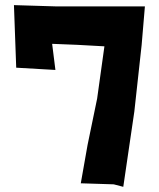

<svg xmlns="http://www.w3.org/2000/svg" viewBox="-20 -556 616 746"><path d="M34.2 -536.1 43 -293 195.3 -284.2 182.6 -385.7 280.3 -381.8 385.7 -376 357.4 -172.9 320.3 6.8 293.9 156.2 421.9 160.2 459 169.9 502 -123 530.3 -380.9 543 -531.2H196.3Z"/></svg>

Font: MaokenAssortedSans-TC
Style: Regular
Weight: 500
Version: Version 0.83